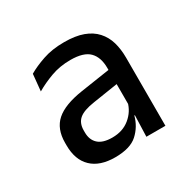

<svg xmlns="http://www.w3.org/2000/svg" viewBox="-88 -734 508 507"><g transform="rotate(-30 166.0 -480.5)"><path d="M227 -321 229.5 -396 228.5 -400.5V-502V-530Q228.5 -562.5 211.5 -579.8Q194.5 -597 154.5 -597Q122 -597 94.8 -587Q67.5 -577 45.5 -564L50.5 -615Q70 -626.5 98.2 -636.2Q126.5 -646 163.5 -646Q197.5 -646 220.8 -637.5Q244 -629 258.2 -613.2Q272.5 -597.5 278.8 -576Q285 -554.5 285 -528.5V-321ZM129 -315Q82.5 -315 57.8 -338.8Q33 -362.5 33 -407V-414.5Q33 -457 58.5 -479.5Q84 -502 140 -510.5L236 -525L240 -482.5L153 -469Q119.5 -464 105.8 -452.2Q92 -440.5 92 -418V-412Q92 -389.5 105.8 -376.8Q119.5 -364 148.5 -364Q180.5 -364 202 -381.8Q223.5 -399.5 230 -425.5L238 -385.5H227.5Q219.5 -355.5 197.2 -335.2Q175 -315 129 -315Z"/></g></svg>

Font: Anek Tamil
Style: Regular
Weight: 400
Designer: Aadarsh Rajan (Tamil), Yesha Goshar (Latin)
Foundry: Ek Type
Version: Version 1.003